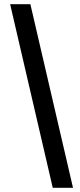

<svg xmlns="http://www.w3.org/2000/svg" viewBox="-20 -730 378 910"><path d="M230 160 28 -710H124L326 160Z"/></svg>

Font: Mada
Style: Bold
Weight: 700
Designer: Khaled Hosny
Version: Version 1.5